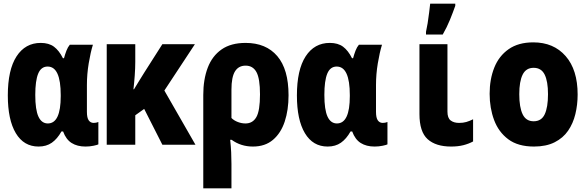

<svg xmlns="http://www.w3.org/2000/svg" viewBox="-20 -796 3220 1056"><path d="M192 10Q111 10 67 -63.5Q23 -137 23 -271Q23 -412 71 -486Q119 -560 204 -560Q249 -560 277 -539Q305 -518 326 -476H332Q338 -498 345.5 -517.5Q353 -537 364 -550H491Q478 -508 468 -448Q458 -388 458 -328V-181Q458 -148 468 -134Q478 -120 495 -120Q509 -120 521 -125V-2Q516 1 495 5.5Q474 10 450 10Q405 10 374 -9.5Q343 -29 327 -73H318Q295 -32 265 -11Q235 10 192 10ZM243 -117Q314 -117 314 -267V-273Q314 -430 242 -430Q206 -430 190 -391Q174 -352 174 -274Q174 -192 191.5 -154.5Q209 -117 243 -117Z M567 0V-553H724V-456Q724 -421 721 -380Q718 -339 714 -305H717Q731 -328 744.5 -350Q758 -372 773 -396L873 -553H1052L884 -298L1055 0H873L773 -197L724 -162V0Z M1098 -274Q1098 -359 1122.5 -423.5Q1147 -488 1198.5 -524Q1250 -560 1331 -560Q1443 -560 1505 -487.5Q1567 -415 1567 -272Q1567 -191 1546 -127.5Q1525 -64 1481.5 -27Q1438 10 1371 10Q1305 10 1254 -27H1246Q1250 9 1251.5 42.5Q1253 76 1253 105V240H1098ZM1330 -117Q1370 -117 1390 -152Q1410 -187 1410 -277Q1410 -364 1390.5 -399.5Q1371 -435 1331 -435Q1292 -435 1272.5 -403.5Q1253 -372 1253 -303V-147Q1267 -133 1288 -125Q1309 -117 1330 -117Z M1782 10Q1701 10 1657 -63.5Q1613 -137 1613 -271Q1613 -412 1661 -486Q1709 -560 1794 -560Q1839 -560 1867 -539Q1895 -518 1916 -476H1922Q1928 -498 1935.5 -517.5Q1943 -537 1954 -550H2081Q2068 -508 2058 -448Q2048 -388 2048 -328V-181Q2048 -148 2058 -134Q2068 -120 2085 -120Q2099 -120 2111 -125V-2Q2106 1 2085 5.5Q2064 10 2040 10Q1995 10 1964 -9.5Q1933 -29 1917 -73H1908Q1885 -32 1855 -11Q1825 10 1782 10ZM1833 -117Q1904 -117 1904 -267V-273Q1904 -430 1832 -430Q1796 -430 1780 -391Q1764 -352 1764 -274Q1764 -192 1781.5 -154.5Q1799 -117 1833 -117Z M2461 10Q2377 10 2332 -30.5Q2287 -71 2287 -169V-553H2441V-182Q2441 -147 2458.5 -133.5Q2476 -120 2505 -120Q2527 -120 2544.5 -125Q2562 -130 2582 -140V-18Q2558 -5 2528.5 2.5Q2499 10 2461 10ZM2323 -621Q2327 -638 2332 -668Q2337 -698 2340.5 -729Q2344 -760 2346 -776H2484V-764Q2471 -727 2454.5 -686.5Q2438 -646 2415 -606H2323Z M2917 10Q2829 10 2775.5 -30Q2722 -70 2697.5 -136Q2673 -202 2673 -280Q2673 -360 2698.5 -424Q2724 -488 2777.5 -525.5Q2831 -563 2913 -563Q3025 -563 3091 -487.5Q3157 -412 3157 -276Q3157 -220 3144.5 -168.5Q3132 -117 3104.5 -77Q3077 -37 3030.5 -13.5Q2984 10 2917 10ZM2915 -129Q2958 -129 2976 -167.5Q2994 -206 2994 -278Q2994 -349 2975.5 -386Q2957 -423 2915 -423Q2873 -423 2854.5 -385.5Q2836 -348 2836 -278Q2836 -206 2854.5 -167.5Q2873 -129 2915 -129Z"/></svg>

Font: Noto Sans Mono Condensed Black
Style: Regular
Weight: 900
Width: 3
Designer: Monotype Design Team
Foundry: Monotype Imaging Inc.
Version: Version 2.014